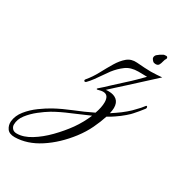

<svg xmlns="http://www.w3.org/2000/svg" viewBox="-424 -576 987 1058"><g transform="rotate(30 69.5 -47.0)"><path d="M-175 356Q-210 356 -224 336Q-238 316 -236 290Q-232 252 -205 218.5Q-178 185 -141.5 158.5Q-105 132 -74 115Q-26 89 31 66Q87 44 144 16Q159 -26 159 -58Q159 -80 150.5 -92.5Q142 -105 122 -105Q112 -105 95 -100Q90 -98 86 -99Q82 -100 86 -105Q113 -128 142 -156Q171 -183 203 -212Q229 -235 249.5 -255.5Q270 -276 291 -297Q288 -297 270.5 -297.5Q253 -298 236 -298Q188 -298 157.5 -275.5Q127 -253 102 -221Q90 -205 75.5 -183.5Q61 -162 45.5 -141Q30 -120 16 -106Q12 -102 8 -102Q4 -102 2 -106Q0 -110 4 -115Q32 -148 53 -187.5Q74 -227 95 -262Q116 -297 141.5 -318.5Q167 -340 204 -337Q230 -335 253 -333.5Q276 -332 295 -332Q315 -332 332.5 -333.5Q350 -335 365 -336L220 -203L168 -156L130 -121Q135 -122 140 -122Q145 -122 149 -122Q181 -122 200 -106Q219 -90 219 -57Q219 -49 217.5 -40Q216 -31 214 -21L241 -39Q268 -57 292 -77.5Q316 -98 328 -112Q339 -123 348 -133Q357 -143 365 -154Q367 -157 369 -157Q375 -157 375 -148Q375 -143 371 -139Q360 -125 349.5 -112Q339 -99 327 -86Q321 -78 298 -58Q275 -38 248 -20Q228 -6 207 5Q194 45 173.5 88Q153 131 121 173Q58 255 -19 305Q-96 355 -175 356ZM-175 333Q-133 333 -86.5 304.5Q-40 276 3.5 231.5Q47 187 80 141Q114 93 136 40Q82 64 27 87Q-29 110 -74 136Q-101 152 -133.5 177.5Q-166 203 -189.5 233.5Q-213 264 -213 298Q-213 311 -203.5 322Q-194 333 -175 333ZM296 -381Q285 -381 279 -386.5Q273 -392 269 -399Q267 -402 267 -408Q267 -413 270 -418.5Q273 -424 276 -426Q291 -439 306 -446Q310 -450 326 -450Q331 -450 333.5 -445.5Q336 -441 334 -436Q328 -428 325 -414.5Q322 -401 316.5 -391Q311 -381 296 -381Z"/></g></svg>

Font: Birthstone Bounce
Style: Regular
Weight: 400
Designer: Robert E. Leuschke
Foundry: Rob Leuschke
Version: Version 1.010; ttfautohint (v1.8.3)